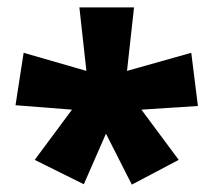

<svg xmlns="http://www.w3.org/2000/svg" viewBox="-20 -780 577 520"><path d="M343 -760 324 -588 498 -637 516 -493 363 -483 464 -347 337 -280 267 -418 207 -281 74 -347 175 -483 22 -495 44 -637 214 -588 195 -760Z"/></svg>

Font: Noto Sans Cherokee Black
Style: Regular
Weight: 900
Designer: Monotype Design Team
Foundry: Monotype Imaging Inc.
Version: Version 2.001; ttfautohint (v1.8.4.7-5d5b)